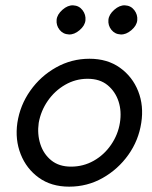

<svg xmlns="http://www.w3.org/2000/svg" viewBox="-20 -690 570 719"><path d="M386 -616Q388 -636 408 -653.5Q428 -671 448 -670Q470 -669 483 -652Q496 -635 494 -614Q492 -594 472 -577Q452 -560 432 -561Q410 -562 397 -578.5Q384 -595 386 -616ZM192 -616Q194 -636 214 -653.5Q234 -671 254 -670Q276 -669 289 -652Q302 -635 300 -614Q298 -594 278 -577Q258 -560 238 -561Q216 -562 203 -578.5Q190 -595 192 -616ZM45 -230Q55 -296 93.5 -350.5Q132 -405 190 -437.5Q248 -470 315 -470Q382 -470 429 -436.5Q476 -403 497.5 -348.5Q519 -294 509 -230Q499 -164 460.5 -110Q422 -56 364.5 -23.5Q307 9 239 9Q172 9 125.5 -24.5Q79 -58 57.5 -112.5Q36 -167 45 -230ZM125 -230Q119 -188 131 -150.5Q143 -113 172 -89.5Q201 -66 246 -66Q292 -66 331 -88Q370 -110 396 -148Q422 -186 429 -230Q436 -273 424 -310Q412 -347 383 -371Q354 -395 308 -395Q263 -395 224 -372.5Q185 -350 159 -312.5Q133 -275 125 -230Z"/></svg>

Font: Von Book
Style: Italic
Weight: 400
Version: Version 4.000; ttfautohint (v1.8.4.7-5d5b)